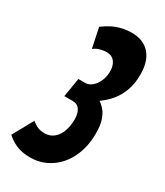

<svg xmlns="http://www.w3.org/2000/svg" viewBox="-197 -785 747 870"><g transform="rotate(30 177.0 -350.0)"><path d="M-14.8 -36.5 44.3 -143.7Q56.1 -134.5 66.3 -128.6Q76.4 -122.7 87.7 -120.1Q98.9 -117.5 111.8 -117.5Q139.3 -117.5 159.1 -133.6Q178.8 -149.6 189.1 -177.6Q199.3 -205.6 199.3 -240.7Q199.3 -270.6 187 -289.4Q174.7 -308.2 149.6 -308.2H105.9L122.2 -407.4H158.3Q172.7 -407.4 185.5 -415.8Q198.3 -424.2 208.4 -438.5Q218.4 -452.8 224 -470.9Q229.6 -489.1 229.6 -508.3Q229.6 -540.6 214.7 -558.7Q199.7 -576.9 174.9 -576.9Q160.8 -576.9 148.3 -574.2Q135.7 -571.6 125.4 -567Q115.1 -562.4 106.9 -555.9L85.4 -659.1Q105.2 -674.4 127.8 -686.1Q150.4 -697.8 176.1 -703.9Q201.8 -710 228.1 -710Q288.5 -710 322.1 -672.6Q355.7 -635.2 355.7 -564.5Q355.7 -518.5 342.7 -482Q329.6 -445.6 306.9 -417.9Q284.2 -390.1 254.4 -369.6Q268.8 -360.7 282.7 -344.4Q296.5 -328.2 305.5 -301.5Q314.5 -274.9 314.5 -234.1Q314.5 -187.8 303.8 -149.6Q293.1 -111.4 274 -81.7Q254.8 -52.1 229.1 -31.6Q203.4 -11.1 173.4 -0.5Q143.4 10 111.5 10Q67.4 10 38.3 -2.4Q9.1 -14.8 -14.8 -36.5Z"/></g></svg>

Font: Georama
Style: Italic
Weight: 400
Width: 2
Italic angle: -9°
Designer: Jean-Baptiste Levee
Foundry: Production Type
Version: Version 1.000